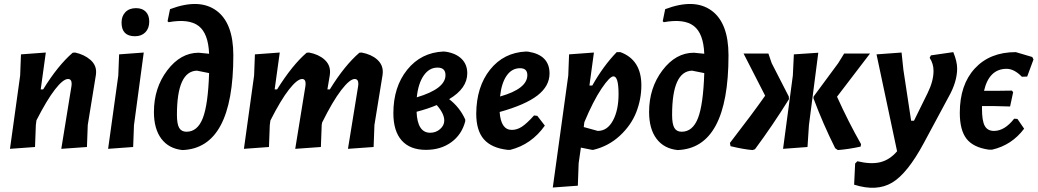

<svg xmlns="http://www.w3.org/2000/svg" viewBox="-20 -727 5096 943"><path d="M29 4 79 -356 83 -460 205 -469 180 -288H192Q264 -405 337 -468L349 -469Q394 -459 423.5 -433.5Q453 -408 452 -372L451 -359L411 -113L407 -5L281 4L331 -304L332 -315Q332 -339 314 -339Q290 -339 250 -287.5Q210 -236 159 -136L156 -112L152 -5Z M648 -687Q679 -687 696 -669.5Q713 -652 713 -621Q713 -588 694 -568.5Q675 -549 643 -549Q577 -549 577 -616Q577 -648 596 -667.5Q615 -687 648 -687ZM686 -469 638 -112 634 -5 511 4 561 -356 565 -460Z M876 10Q809 3 772.5 -45.5Q736 -94 736 -177Q736 -295 801.5 -381.5Q867 -468 956 -468Q970 -467 1007 -463Q1003 -563 955.5 -599.5Q908 -636 808 -618L803 -623L815 -682Q958 -736 1042 -675.5Q1126 -615 1126 -455Q1126 1 876 10ZM849 -163Q849 -118 860 -99Q871 -80 896 -80Q950 -80 976 -146.5Q1002 -213 1007 -368L947 -380Q849 -377 849 -163Z M1354 -469 1329 -288H1341Q1416 -408 1486 -468L1498 -469Q1545 -460 1573.5 -434.5Q1602 -409 1601 -372L1600 -359L1588 -288H1600Q1672 -405 1745 -468L1756 -469Q1804 -460 1832.5 -434.5Q1861 -409 1860 -372L1859 -359L1819 -113L1815 -5L1689 4L1739 -304L1740 -315Q1740 -339 1722 -339Q1698 -339 1656 -284.5Q1614 -230 1562 -125L1560 -113L1556 -5L1430 4L1480 -304L1481 -315Q1481 -339 1464 -339Q1440 -339 1399.5 -287.5Q1359 -236 1308 -135L1305 -112L1301 -5L1178 4L1228 -356L1232 -460Z M2072 9Q1994 9 1953 -37Q1912 -83 1912 -171Q1912 -300 1980 -384.5Q2048 -469 2158 -474L2170 -473Q2220 -465 2247.5 -437.5Q2275 -410 2275 -367Q2275 -293 2186 -240Q2238 -200 2265 -140V-131Q2248 -66 2196.5 -28.5Q2145 9 2072 9ZM2129 -395Q2088 -395 2061 -356Q2034 -317 2027 -249Q2168 -291 2168 -358Q2168 -395 2129 -395ZM2162 -135Q2162 -169 2125 -211Q2083 -193 2026 -178Q2030 -75 2093 -75Q2121 -75 2141.5 -93Q2162 -111 2162 -135Z M2656 -110Q2590 -17 2486 9H2473Q2394 0 2356.5 -43Q2319 -86 2319 -169Q2320 -301 2387 -385Q2454 -469 2564 -474L2576 -473Q2679 -456 2679 -366Q2679 -304 2619.5 -258Q2560 -212 2434 -177Q2440 -89 2494 -89Q2519 -89 2543 -104.5Q2567 -120 2603 -160L2619 -158ZM2534 -392Q2494 -392 2468.5 -355.5Q2443 -319 2436 -253Q2570 -291 2570 -358Q2570 -392 2534 -392Z M2897 -469 2875 -307H2889Q2943 -403 3009 -471H3027Q3130 -433 3130 -308Q3130 -240 3105 -176Q3080 -112 3024.5 -60.5Q2969 -9 2894 9H2888L2833 -2L2822 75L2818 185L2695 194L2771 -356L2775 -460ZM2993 -352Q2975 -352 2934.5 -292Q2894 -232 2850 -127L2847 -103L2916 -84Q2963 -84 2990.5 -135Q3018 -186 3018 -265Q3018 -352 2993 -352Z M3308 10Q3241 3 3204.5 -45.5Q3168 -94 3168 -177Q3168 -295 3233.5 -381.5Q3299 -468 3388 -468Q3402 -467 3439 -463Q3435 -563 3387.5 -599.5Q3340 -636 3240 -618L3235 -623L3247 -682Q3390 -736 3474 -675.5Q3558 -615 3558 -455Q3558 1 3308 10ZM3281 -163Q3281 -118 3292 -99Q3303 -80 3328 -80Q3382 -80 3408 -146.5Q3434 -213 3439 -368L3379 -380Q3281 -377 3281 -163Z M3826 4 3874 -356 3879 -460 3999 -468 3953 -112 3946 -5ZM3676 10Q3635 7 3568 -9L3565 -25Q3677 -170 3738 -257L3632 -464H3754L3770 -417L3854 -253L3855 -240Q3774 -110 3688 6ZM4095 10 4082 1Q4022 -119 3975 -245L3976 -253L4097 -417L4126 -464H4253L4091 -252Q4148 -126 4209 -19L4207 -7Q4148 6 4095 10Z M4408 -469 4417 -384 4455 -134H4469L4536 -270Q4565 -329 4565 -379Q4565 -414 4546 -443L4552 -455L4662 -471Q4681 -425 4681 -391Q4681 -325 4639 -251L4517 -24Q4437 125 4361.5 170Q4286 215 4175 180L4180 76L4191 65Q4258 81 4304 69.5Q4350 58 4386 16L4285 -460Z M4941 -204 4863 -206H4803V-192Q4803 -134 4816.5 -109Q4830 -84 4862 -84Q4914 -84 4961 -144L4977 -143L5010 -95Q4949 -14 4853 8H4836Q4760 -3 4727 -45.5Q4694 -88 4694 -173Q4694 -311 4768 -391Q4842 -471 4969 -471L5050 -447L5056 -435L5025 -351L4999 -350Q4961 -389 4924 -389Q4838 -389 4813 -281H4876L4950 -282L4956 -274Z"/></svg>

Font: Alegreya Sans SC
Style: Bold Italic
Weight: 700
Italic angle: -7°
Designer: Juan Pablo del Peral
Foundry: Huerta Tipografica
Version: Version 2.007